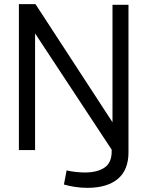

<svg xmlns="http://www.w3.org/2000/svg" viewBox="-20 -723 710 925"><path d="M71 0V-703H151L522 -134V-700H599V11Q599 96 547.5 139Q496 182 401 182Q371 182 341.5 177.5Q312 173 288 166L301 98Q322 103 345.5 105.5Q369 108 389 108Q447 108 482 85.5Q517 63 518 10V-2L149 -562V0Z"/></svg>

Font: Georama
Style: Regular
Weight: 400
Designer: Jean-Baptiste Levee
Foundry: Production Type
Version: Version 1.000